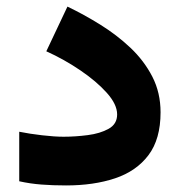

<svg xmlns="http://www.w3.org/2000/svg" viewBox="-20 -566 548 585"><path d="M173.8 -149.4Q209.5 -149.4 247.3 -154.3Q285.2 -159.2 311 -173.6Q336.9 -188 336.9 -217.3Q336.9 -248 305.4 -283.2Q273.9 -318.4 224.6 -351.8Q175.3 -385.3 121.1 -409.7L185.5 -545.9Q235.4 -522 285.4 -491Q335.4 -460 377.2 -420.7Q418.9 -381.3 444.1 -332.5Q469.2 -283.7 469.2 -223.6Q469.2 -142.1 432.4 -93.3Q395.5 -44.4 330.6 -22.7Q265.6 -1 181.2 -1Q140.6 -1 106.2 -3.7Q71.8 -6.3 38.6 -13.7V-164.6Q70.3 -158.2 108.4 -153.8Q146.5 -149.4 173.8 -149.4Z"/></svg>

Font: Vazirmatn UI NL Black
Style: Regular
Weight: 900
Designer: Saber Rastikerdar
Foundry: Saber Rastikerdar
Version: Version 33.003